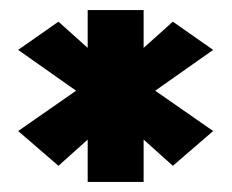

<svg xmlns="http://www.w3.org/2000/svg" viewBox="-20 -694 461 381"><path d="M16 -434 96 -365 154 -417V-333H265V-417L323 -365L403 -434L288 -514L403 -595L323 -651L265 -599V-674H154V-599L96 -651L16 -595L131 -514Z"/></svg>

Font: Charger Sport
Style: UltNrw
Weight: 1000
Designer: Jasper
Foundry: Cannot Into Space Fonts
Version: Version 1.1